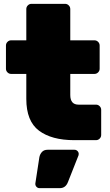

<svg xmlns="http://www.w3.org/2000/svg" viewBox="-20 -730 572 1000"><path d="M472 -345Q483 -345 491 -353Q499 -361 499 -372V-493Q499 -504 491 -512Q483 -520 472 -520H346V-683Q346 -694 338 -702Q330 -710 319 -710H144Q133 -710 125 -702Q117 -694 117 -683V-520H38Q27 -520 19 -512Q11 -504 11 -493V-372Q11 -361 19 -353Q27 -345 38 -345H117V-215Q117 -99 183 -49.5Q249 0 367 0H480Q491 0 499 -8Q507 -16 507 -27V-158Q507 -169 499 -177Q491 -185 480 -185H389Q346 -185 346 -235V-345ZM228 50H368Q377 50 383.5 56.5Q390 63 390 72Q390 76 389 79L334 218Q322 250 291 250H186Q177 250 170.5 243.5Q164 237 164 228V226L185 89Q188 73 198.5 61.5Q209 50 228 50Z"/></svg>

Font: Rubik
Style: Regular
Weight: 900
Designer: Hubert & Fischer
Foundry: Hubert & Fischer
Version: Version 1.100